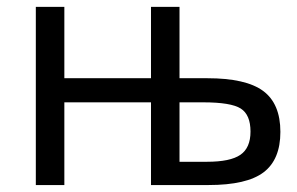

<svg xmlns="http://www.w3.org/2000/svg" viewBox="-20 -532 853 552"><path d="M414.1 0V-237.8H165V0H83V-512.2H165V-307.1H414.1V-512.2H496.1V-307.1H576.2Q687 -307.1 736.6 -270.5Q786.1 -233.9 786.1 -152.8Q786.1 -73.2 737.8 -36.6Q689.5 0 579.1 0ZM700.2 -153.8Q700.2 -202.1 672.1 -220Q644 -237.8 564 -237.8H496.1V-66.9H575.2Q642.1 -66.9 671.1 -86.9Q700.2 -106.9 700.2 -153.8Z"/></svg>

Font: ClearSansRegular
Style: Regular
Weight: 400
Foundry: Intel Corporation
Version: Version 1.00